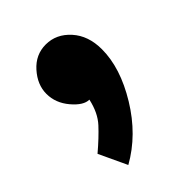

<svg xmlns="http://www.w3.org/2000/svg" viewBox="-107 -196 401 401"><g transform="rotate(-45 93.5 4.0)"><path d="M95 -146Q126 -146 148.5 -121Q171 -96 171 -56Q171 -1 133.5 60.5Q96 122 39 154L10 92Q36 70 53.5 51Q71 32 78 0Q61 0 42 -22.5Q23 -45 23 -72Q23 -99 44 -122.5Q65 -146 95 -146Z"/></g></svg>

Font: Palanquin Dark
Style: Regular
Weight: 400
Designer: Pria Ravichandran
Version: Version 1.001